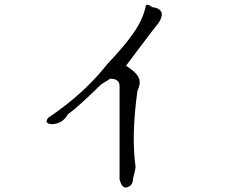

<svg xmlns="http://www.w3.org/2000/svg" viewBox="-20 -729 1040 827"><path d="M533 76Q507 88 496 47Q495 46 495 44V-361Q493 -390 454 -390Q449 -385 426 -372Q418 -368 411 -361Q369 -320 334.5 -288.5Q300 -257 272 -236Q249 -195 202 -194Q171 -197 185 -218Q186 -219 186.5 -220Q187 -221 188 -222Q331 -318 425 -432Q440 -452 473 -486Q513 -530 539.5 -565.5Q566 -601 580 -627Q598 -661 607 -698Q607 -714 624 -706Q627 -705 630 -702.5Q633 -700 636 -698Q673 -694 677 -670Q677 -644 651 -615L650 -614Q639 -600 623 -579Q607 -558 586 -530Q544 -475 523 -446Q572 -415 580 -388Q586 -366 572 -338Q545 -144 564 -10Q564 -4 558 20Q552 42 552 50Q550 67 533 76Z"/></svg>

Font: New Tegomin
Style: Regular
Weight: 400
Designer: Kyosuke Nagai
Version: Version 1.000